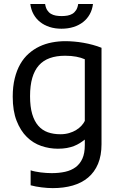

<svg xmlns="http://www.w3.org/2000/svg" viewBox="-20 -736 596 964"><path d="M405.8 -35.2Q394 -25.9 380.9 -17.6Q367.7 -9.3 351.6 -2.9Q335.4 3.4 315.4 7.1Q295.4 10.7 270.5 10.7Q228 10.7 187.3 -3.2Q146.5 -17.1 114.7 -48.3Q83 -79.6 63.5 -129.2Q43.9 -178.7 43.9 -250.5Q43.9 -301.8 54 -342.5Q64 -383.3 81.8 -414.3Q99.6 -445.3 124.3 -467Q148.9 -488.8 178.2 -502.7Q207.5 -516.6 240.7 -522.9Q273.9 -529.3 308.6 -529.3Q328.6 -529.3 351.8 -527.3Q375 -525.4 398.7 -521.2Q422.4 -517.1 445.8 -510.7Q469.2 -504.4 489.7 -496.1V-12.2Q489.7 44.9 472.2 86.7Q454.6 128.4 422.4 155.5Q390.1 182.6 345 195.6Q299.8 208.5 245.1 208.5Q219.2 208.5 189.2 204.8Q159.2 201.2 133.8 194.3V119.1Q144 122.6 157 125.2Q169.9 127.9 183.8 129.6Q197.8 131.3 211.9 132.3Q226.1 133.3 239.3 133.3Q276.4 133.3 307.1 126.5Q337.9 119.6 359.9 103.3Q381.8 86.9 393.8 60.1Q405.8 33.2 405.8 -7.3ZM405.8 -438.5Q387.2 -446.8 362.8 -451.4Q338.4 -456.1 306.6 -456.1Q263.2 -456.1 230.2 -444.3Q197.3 -432.6 175.3 -408Q153.3 -383.3 142.1 -345Q130.9 -306.6 130.9 -252.9Q130.9 -200.2 141.6 -163.8Q152.3 -127.4 172.1 -104.7Q191.9 -82 220 -72Q248 -62 283.2 -62Q307.1 -62 327.1 -67.9Q347.2 -73.7 362.5 -83.3Q377.9 -92.8 388.9 -104.7Q399.9 -116.7 405.8 -128.9ZM289.6 -655.3Q304.7 -655.3 318.6 -657.7Q332.5 -660.2 343.5 -666.7Q354.5 -673.3 362.1 -685.1Q369.6 -696.8 372.6 -715.8H446.8Q443.4 -687.5 430.7 -664.6Q418 -641.6 397.5 -625.5Q377 -609.4 349.4 -600.6Q321.8 -591.8 288.6 -591.8Q255.9 -591.8 228.8 -600.6Q201.7 -609.4 181.4 -625.5Q161.1 -641.6 148.4 -664.6Q135.7 -687.5 132.3 -715.8H206.5Q209.5 -696.8 217 -685.1Q224.6 -673.3 235.6 -666.7Q246.6 -660.2 260.3 -657.7Q273.9 -655.3 289.6 -655.3Z"/></svg>

Font: Arian AMU
Style: Regular
Weight: 400
Designer: Ruben Hakobyan (Tarumian)
Foundry: Ruben Hakobyan (Tarumian)
Version: Version 4.003